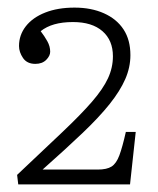

<svg xmlns="http://www.w3.org/2000/svg" viewBox="-20 -859 416 505"><path d="M28 -374 25 -399Q96 -466 144.5 -512Q193 -558 222 -591.5Q251 -625 264 -653Q277 -681 277 -711Q277 -753 249.5 -777Q222 -801 172 -801Q144 -801 123 -795Q102 -789 87 -777Q97 -764 104.5 -750.5Q112 -737 112 -723Q112 -712 101.5 -701.5Q91 -691 73 -691Q51 -691 40.5 -706.5Q30 -722 30 -738Q30 -767 48 -790Q66 -813 99 -826Q132 -839 176 -839Q220 -839 253.5 -824Q287 -809 305 -781.5Q323 -754 323 -714Q323 -682 309.5 -651Q296 -620 268.5 -585.5Q241 -551 197.5 -509.5Q154 -468 92 -413H237Q261 -413 273.5 -421Q286 -429 294 -450.5Q302 -472 311 -512H337L322 -374Z"/></svg>

Font: Literata 18pt ExtraLight
Style: Regular
Weight: 250
Designer: Latin by Veronika Burian and Jose Scaglione. Greek by Irene Vlachou. Cyrillic by Vera Evstafieva.
Foundry: TypeTogether
Version: Version 3.103;gftools[0.9.29]